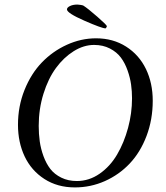

<svg xmlns="http://www.w3.org/2000/svg" viewBox="-20 -819 733 850"><path d="M396.5 -620.1Q350.6 -620.1 306.4 -592.5Q262.2 -564.9 227.8 -518.1Q193.4 -471.2 172.4 -403.8Q151.4 -336.4 151.4 -261.7Q151.4 -225.6 156 -192.9Q160.6 -160.2 172.6 -127.4Q184.6 -94.7 202.9 -71Q221.2 -47.4 251.5 -32.5Q281.7 -17.6 320.3 -17.6Q374.5 -17.6 421.1 -50Q467.8 -82.5 498.5 -135Q529.3 -187.5 546.9 -252.7Q564.5 -317.9 564.5 -383.8Q564.5 -415 560.3 -444.8Q556.2 -474.6 544.7 -507.3Q533.2 -540 515.1 -564.2Q497.1 -588.4 466.6 -604.2Q436 -620.1 396.5 -620.1ZM405.3 -649.4Q480.5 -649.4 538.1 -612.8Q595.7 -576.2 626 -513.7Q656.2 -451.2 656.2 -373Q656.2 -289.6 628.7 -217Q601.1 -144.5 554.2 -95Q507.3 -45.4 444.3 -17.3Q381.3 10.7 311.5 10.7Q234.4 10.7 176.5 -26.6Q118.7 -64 89.1 -126.5Q59.6 -189 59.6 -266.6Q59.6 -348.6 88.6 -420.9Q117.7 -493.2 165.5 -542.7Q213.4 -592.3 276.1 -620.8Q338.9 -649.4 405.3 -649.4ZM447.3 -693.4Q431.2 -693.4 353.8 -727.3Q276.4 -761.2 276.4 -777.3Q276.4 -785.6 289.6 -792.2Q302.7 -798.8 323.2 -798.8Q328.6 -798.8 338.1 -797.1Q347.7 -795.4 349.6 -793.9Q368.7 -781.7 410.9 -744.9Q453.1 -708 453.1 -703.1Q453.1 -701.2 450.7 -697.3Q448.2 -693.4 447.3 -693.4Z"/></svg>

Font: Amiri
Style: Slanted
Weight: 400
Italic angle: 9°
Designer: Khaled Hosny
Version: Version 000.107